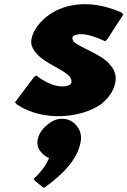

<svg xmlns="http://www.w3.org/2000/svg" viewBox="-20 -556 621 936"><path d="M159 -186 157 -189 144 -178 53 -57 62 -47C191 40 379 19 474 -49L483 -57C516 -86 538 -121 543 -160C547 -191 538 -214 521 -235L518 -238L513 -244V-245C467 -295 375 -321 339 -353C336 -359 332 -367 333 -373C333 -376 336 -378 339 -381C358 -393 402 -398 490 -356L493 -354L504 -366L581 -485L573 -495H572C410 -567 278 -533 205 -473L197 -466C161 -434 138 -397 133 -363C129 -338 139 -318 154 -300L160 -293C199 -248 282 -221 318 -185C326 -175 330 -164 328 -153C328 -150 326 -147 321 -143C296 -129 240 -126 159 -186ZM282 23C255 23 232 34 211 52L203 59C182 77 167 102 163 130C160 152 167 172 181 186L187 193C196 202 205 209 219 214C199 266 157 303 148 312L143 316L152 327L193 360L197 358C213 347 227 336 243 323L251 316C310 267 363 205 374 130C378 102 370 77 355 59L349 52C334 34 309 23 282 23Z"/></svg>

Font: Hussar Woodtype
Style: UltraObl
Weight: 900
Foundry: Cannot Into Space Fonts
Version: Version 1.07